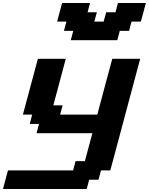

<svg xmlns="http://www.w3.org/2000/svg" viewBox="-20 -1270 1000 1290"><path d="M0 0H562.5L579.1 -62.5H641.6L658.7 -125H721.2L921.9 -875H734.4Q717.3 -812.5 683.8 -687.5Q650.4 -562.5 633.8 -500H383.8L400.9 -562.5H338.4L421.9 -875H234.4Q217.8 -812.5 184.3 -687.5Q150.9 -562.5 133.8 -500H196.3L179.7 -437.5H242.2L225.6 -375H600.6L550.3 -187.5H487.8L471.2 -125H33.7Q27.8 -104 16.6 -62.5Q5.4 -21 0 0ZM455.6 -1000H768.1L784.7 -1062.5H847.2L863.8 -1125H926.3Q932.1 -1146 943.4 -1187.5Q954.6 -1229 960 -1250H772.5L755.9 -1187.5H693.4L676.3 -1125H613.8L630.9 -1187.5H568.4L585 -1250H397.5Q391.6 -1229 380.4 -1187.5Q369.1 -1146 363.8 -1125H426.3L409.7 -1062.5H472.2Z"/></svg>

Font: Faithful 32x
Style: SemiboldOblique
Weight: 400
Foundry: Faithful Resource Pack
Version: Version 1.0; January 27, 2023